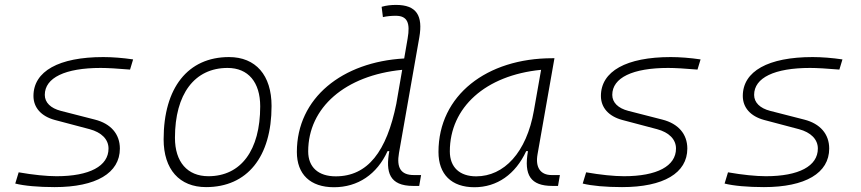

<svg xmlns="http://www.w3.org/2000/svg" viewBox="-20 -763 3556 793"><path d="M205.6 9.8C377 9.8 475.1 -48.3 475.1 -149.4C475.1 -209.5 437.5 -252.4 372.1 -269L231 -305.2C189.5 -315.9 165 -339.4 165 -371.1C165 -441.9 249 -482.4 396 -482.4C422.4 -482.4 466.8 -480 517.1 -475.6L529.8 -517.6C487.8 -523.9 442.9 -527.3 406.7 -527.3C223.1 -527.3 118.2 -468.8 118.2 -366.7C118.2 -318.4 150.4 -282.7 206.1 -267.6L350.1 -229.5C399.4 -216.3 428.2 -187.5 428.2 -149.4C428.2 -77.1 350.1 -35.2 213.4 -35.2C172.4 -35.2 115.7 -41 57.1 -51.3L43 -4.9C79.1 4.4 138.2 9.8 205.6 9.8Z M831.1 9.8C1001 9.8 1101.6 -114.7 1101.6 -325.2C1101.6 -452.6 1036.1 -527.3 925.8 -527.3C756.3 -527.3 655.8 -400.9 655.8 -187.5C655.8 -63.5 721.2 9.8 831.1 9.8ZM840.8 -35.2C753.9 -35.2 702.6 -94.2 702.6 -193.8C702.6 -375 783.7 -482.4 919.9 -482.4C1005.4 -482.4 1054.7 -423.3 1054.7 -323.7C1054.7 -142.1 975.1 -35.2 840.8 -35.2Z M1359.4 10.3C1458 10.3 1537.1 -43 1580.6 -138.7H1587.9C1572.3 -52.7 1587.4 4.9 1686.5 4.9H1711.4L1719.2 -40H1689C1635.3 -40 1617.2 -70.8 1627.9 -131.3L1711.9 -608.9C1727.5 -698.7 1700.2 -742.7 1615.7 -742.7C1595.7 -742.7 1575.7 -740.7 1556.2 -734.9L1561.5 -692.4C1579.1 -696.3 1597.2 -697.8 1614.7 -697.8C1663.1 -697.8 1674.8 -667.5 1663.6 -604L1649.4 -521.5C1394 -507.3 1206.1 -358.9 1206.1 -135.3C1206.1 -43 1261.7 10.3 1359.4 10.3ZM1617.2 -335.9C1577.1 -136.7 1498.5 -34.7 1366.7 -34.7C1294.9 -34.7 1252.9 -72.3 1252.9 -137.7C1252.9 -319.3 1406.2 -451.7 1641.1 -474.6L1617.2 -336.4Z M1939.5 10.3C2032.7 10.3 2108.9 -43 2153.3 -138.7H2160.6C2143.1 -39.6 2171.4 4.9 2261.7 4.9H2284.7L2292.5 -40H2258.3C2211.9 -40 2190.4 -71.8 2200.2 -126L2270 -522.5H2261.2C1991.2 -522.5 1791 -370.1 1791 -135.3C1791 -43 1844.7 10.3 1939.5 10.3ZM1946.8 -34.7C1878.4 -34.7 1837.9 -72.3 1837.9 -137.7C1837.9 -319.3 1984.9 -452.1 2214.8 -474.6L2185.1 -306.2C2154.8 -132.8 2061.5 -34.7 1946.8 -34.7Z M2549.3 9.8C2720.7 9.8 2818.8 -48.3 2818.8 -149.4C2818.8 -209.5 2781.2 -252.4 2715.8 -269L2574.7 -305.2C2533.2 -315.9 2508.8 -339.4 2508.8 -371.1C2508.8 -441.9 2592.8 -482.4 2739.7 -482.4C2766.1 -482.4 2810.5 -480 2860.8 -475.6L2873.5 -517.6C2831.5 -523.9 2786.6 -527.3 2750.5 -527.3C2566.9 -527.3 2461.9 -468.8 2461.9 -366.7C2461.9 -318.4 2494.1 -282.7 2549.8 -267.6L2693.8 -229.5C2743.2 -216.3 2772 -187.5 2772 -149.4C2772 -77.1 2693.8 -35.2 2557.1 -35.2C2516.1 -35.2 2459.5 -41 2400.9 -51.3L2386.7 -4.9C2422.9 4.4 2481.9 9.8 2549.3 9.8Z M3135.3 9.8C3306.6 9.8 3404.8 -48.3 3404.8 -149.4C3404.8 -209.5 3367.2 -252.4 3301.8 -269L3160.6 -305.2C3119.1 -315.9 3094.7 -339.4 3094.7 -371.1C3094.7 -441.9 3178.7 -482.4 3325.7 -482.4C3352.1 -482.4 3396.5 -480 3446.8 -475.6L3459.5 -517.6C3417.5 -523.9 3372.6 -527.3 3336.4 -527.3C3152.8 -527.3 3047.9 -468.8 3047.9 -366.7C3047.9 -318.4 3080.1 -282.7 3135.7 -267.6L3279.8 -229.5C3329.1 -216.3 3357.9 -187.5 3357.9 -149.4C3357.9 -77.1 3279.8 -35.2 3143.1 -35.2C3102.1 -35.2 3045.4 -41 2986.8 -51.3L2972.7 -4.9C3008.8 4.4 3067.9 9.8 3135.3 9.8Z"/></svg>

Font: Cascadia Code PL ExtraLight
Style: Italic
Weight: 200
Italic angle: -10°
Monospace: yes
Designer: Aaron Bell
Foundry: Saja Typeworks
Version: Version 2404.023